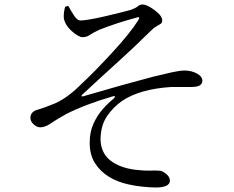

<svg xmlns="http://www.w3.org/2000/svg" viewBox="-20 -784 1040 852"><path d="M269 -754 283 -758Q296 -734 309.5 -713.5Q323 -693 337 -693Q370 -694 445 -711.5Q520 -729 560 -740Q584 -749 592 -756.5Q600 -764 613 -764Q632 -764 666 -739Q700 -714 700 -693Q700 -683 692.5 -678Q685 -673 674 -667Q663 -661 650 -648Q572 -571 502.5 -508.5Q433 -446 344 -363Q339 -356 347 -356Q527 -409 661 -444Q714 -457 746.5 -464Q779 -471 800 -471Q829 -471 853.5 -458Q878 -445 878 -425Q878 -413 867 -405.5Q856 -398 827 -398Q794 -398 740 -398Q599 -389 520 -335Q483 -309 455 -268.5Q427 -228 426 -165Q428 -105 469 -72.5Q510 -40 578 -31Q618 -26 646.5 -27Q675 -28 693 -26Q707 -22 720.5 -9.5Q734 3 734 17Q734 48 671 48Q648 48 613.5 44.5Q579 41 549 34Q502 24 463.5 0.5Q425 -23 401.5 -60Q378 -97 378 -150Q378 -198 394.5 -234.5Q411 -271 435 -298.5Q459 -326 484 -346Q491 -353 490 -356Q489 -359 479 -356Q358 -321 272 -277Q226 -251 203 -235Q180 -219 158 -219Q144 -219 129.5 -232Q115 -245 115 -261Q115 -285 140 -295Q181 -307 226 -326Q283 -352 343 -413Q395 -461 476 -548.5Q557 -636 594 -695Q600 -705 597 -707Q594 -709 586 -706Q500 -683 421 -652Q391 -638 377.5 -628.5Q364 -619 347 -619Q329 -619 298.5 -646Q268 -673 263 -705Q262 -729 269 -754Z"/></svg>

Font: Han-Nom Khai
Style: Regular
Weight: 400
Version: Version 1.200;June 22, 2023;FontCreator 14.0.0.2814 64-bit